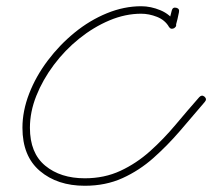

<svg xmlns="http://www.w3.org/2000/svg" viewBox="-20 -584 681 616"><path d="M546 -559Q557 -556 554 -544Q552 -534 549.5 -523Q547 -512 544 -502Q541 -490 530 -493Q518 -496 521 -507Q523 -518 525.5 -528.5Q528 -539 531 -550Q534 -562 546 -559ZM539 -494Q528 -488 522 -498Q509 -520 483.5 -530Q458 -540 433 -540Q382 -540 331 -518.5Q280 -497 234 -460Q188 -423 152.5 -375.5Q117 -328 96.5 -276.5Q76 -225 76 -174Q76 -93 125 -52.5Q174 -12 252 -12Q315 -12 366.5 -36Q418 -60 461.5 -99Q505 -138 543.5 -184Q582 -230 619 -272Q619 -272 619 -272Q619 -272 619 -272Q627 -281 636 -274Q645 -266 637 -257Q598 -211 557.5 -164Q517 -117 472 -77Q427 -37 373 -12.5Q319 12 252 12Q164 12 108 -35.5Q52 -83 52 -174Q52 -228 73.5 -283.5Q95 -339 133 -389.5Q171 -440 219.5 -479.5Q268 -519 323 -541.5Q378 -564 433 -564Q464 -564 495 -551Q526 -538 543 -511Q549 -500 539 -494Z"/></svg>

Font: FRB American Cursive Light
Style: Italic
Weight: 300
Italic angle: -25°
Version: Version 2.0;Modular Font Editor K font №1